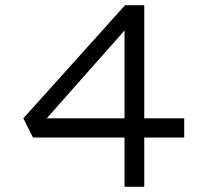

<svg xmlns="http://www.w3.org/2000/svg" viewBox="-20 -720 786 740"><path d="M460 0V-655L502 -650L124 -223L119 -264H690V-190H107L70 -264L462 -700H536V0Z"/></svg>

Font: Lexend Tera Light
Style: Regular
Weight: 300
Designer: Bonnie Shaver-Troup, Thomas Jockin
Foundry: Lexend
Version: Version 1.007